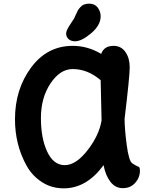

<svg xmlns="http://www.w3.org/2000/svg" viewBox="-20 -1016 848 1051"><path d="M662 -366Q662 -312 673.5 -223.5Q685 -135 704 -122Q722 -110 730 -107Q738 -104 741 -102Q746 -97 746 -82Q746 -44 720 -15Q694 14 652.5 14Q611 14 584 -21.5Q557 -57 547 -112Q454 15 329 15Q262 15 209 -19.5Q156 -54 125 -110Q62 -224 62 -363Q62 -527 150 -646Q238 -765 378 -765Q460 -765 534 -721Q549 -765 602 -765Q643 -765 666.5 -731.5Q690 -698 690 -647.5Q690 -597 662 -366ZM536 -357 531 -577Q460 -638 378 -638Q309 -638 256.5 -559.5Q204 -481 204 -370Q204 -259 238.5 -185.5Q273 -112 334.5 -112Q396 -112 459.5 -194Q523 -276 536 -357ZM531 -927Q531 -878 479 -834Q427 -790 391 -790Q368 -790 355 -802.5Q342 -815 342 -832Q342 -849 362.5 -879.5Q383 -910 385.5 -914.5Q388 -919 395 -935.5Q402 -952 406.5 -959.5Q411 -967 420 -977Q436 -996 467.5 -996Q499 -996 515 -974.5Q531 -953 531 -927Z"/></svg>

Font: Delius Unicase
Style: Bold
Weight: 700
Designer: Natalia Raices
Foundry: Natalia Raices
Version: Version 1.001